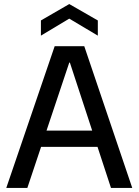

<svg xmlns="http://www.w3.org/2000/svg" viewBox="-20 -928 684 948"><path d="M11 0 250 -700H396L633 0H528L325 -619H322L115 0ZM127 -203 155 -283H484L511 -203ZM182 -752V-827L322 -908L463 -827V-752L322 -836Z"/></svg>

Font: DM Sans 36pt Medium
Style: Regular
Weight: 500
Designer: Colophon Foundry, Jonny Pinhorn
Foundry: Colophon Foundry
Version: Version 4.004;gftools[0.9.30]